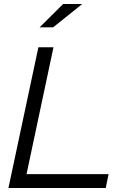

<svg xmlns="http://www.w3.org/2000/svg" viewBox="-20 -935 632 955"><path d="M22 0 171 -700H246L112 -69H520L506 0ZM177 -799 294 -915H389L244 -799Z"/></svg>

Font: Red Hat Display VF
Style: Italic
Weight: 300
Italic angle: -12°
Designer: Pentagram, MCKL
Foundry: Pentagram, MCKL
Version: Version 1.010